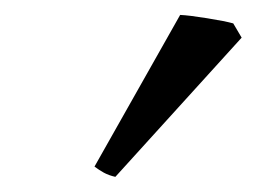

<svg xmlns="http://www.w3.org/2000/svg" viewBox="-20 -747 359 256"><path d="M133.8 -511.2Q125 -513.2 118.4 -516.8Q111.8 -520.5 106 -524.9L220.2 -727.1Q231.9 -726.6 256.1 -722.7Q280.3 -718.8 291 -715.8L302.2 -696.8Z"/></svg>

Font: David Libre
Style: Regular
Weight: 400
Designer: Ismar David, J. Victor Gaultney, Annie Olsen and Meir Sadan
Foundry: Monotype Imaging Inc. & SIL International
Version: Version 1.100; ttfautohint (v1.8.4.7-5d5b)